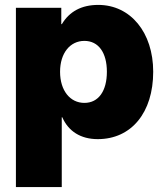

<svg xmlns="http://www.w3.org/2000/svg" viewBox="-20 -547 659 771"><path d="M43.9 204.1H228V-76.2H230C254.9 -19.5 304.2 11.7 372.6 11.7C507.8 11.7 595.2 -95.2 595.2 -258.8C595.2 -416.5 504.4 -527.3 374.5 -527.3C307.6 -527.3 258.8 -501 228.5 -450.2H226.1V-515.6H43.9ZM318.8 -133.8C261.7 -133.8 221.2 -183.1 221.2 -258.8C221.2 -334 261.7 -382.8 318.8 -382.8C376 -382.8 409.2 -335 409.2 -258.8C409.2 -182.1 376 -133.8 318.8 -133.8Z"/></svg>

Font: Raveo Display Display ExtraBold
Style: Regular
Weight: 800
Designer: Jakub Foglar, Rasmus Andersson (Inter)
Foundry: Jakubfoglar.com
Version: Version 1.100;Glyphs 3.2.3 (3260)